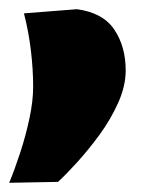

<svg xmlns="http://www.w3.org/2000/svg" viewBox="-26 -240 318 417"><path d="M-6 157Q6 128 18 91.2Q30 54.5 38 17Q46 -20.5 46 -52Q46 -89 41.2 -129.5Q36.5 -170 26 -211L141 -220Q197.5 -212.5 222.2 -175.8Q247 -139 247 -87Q247 -53.5 231 -17.5Q215 18.5 190.8 51.8Q166.5 85 142 112Q117.5 139 100 155Z"/></svg>

Font: Commissioner Flair Black
Style: Regular
Weight: 900
Designer: Kostas Bartsokas
Foundry: Kostas Bartsokas
Version: Version 1.000; ttfautohint (v1.8.3)